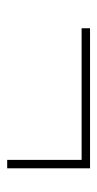

<svg xmlns="http://www.w3.org/2000/svg" viewBox="115 -520 276 547"><g transform="rotate(90 253.5 -246.0)"><path d="M459 -364V-128H435V-340H60V-364Z"/></g></svg>

Font: Noto Sans SemiCondensed Thin
Style: Italic
Weight: 100
Width: 4
Italic angle: -12°
Designer: Monotype Design Team
Foundry: Monotype Imaging Inc.
Version: Version 2.013; ttfautohint (v1.8.4.7-5d5b)